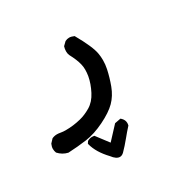

<svg xmlns="http://www.w3.org/2000/svg" viewBox="-116 -228 731 726"><g transform="rotate(-30 250.0 135.5)"><path d="M9.8 243.2Q6.3 234.4 6.3 225.3Q6.3 216.3 11.2 205.1L25.4 189.9Q35.6 185.1 47.4 185.1Q54.2 185.1 63.5 186.8Q72.8 188.5 84 188.5Q117.7 188.5 150.4 180.2Q172.9 174.8 197.8 160.2Q222.7 145.5 238.5 114.7Q254.4 84 259.8 54.2Q262.2 40 262.2 26.9Q262.2 13.7 259.3 2.4Q253.9 -20.5 237.3 -51.3Q233.9 -59.1 233.9 -69.1Q233.9 -79.1 237.3 -89.8L252 -104Q260.7 -108.4 269.8 -108.4Q278.8 -108.4 291 -103Q330.6 -33.2 335.9 0Q338.4 14.6 338.4 29.3Q338.4 47.9 334.5 66.4Q327.6 99.1 315.4 131.8Q302.7 165.5 280 188.5Q257.3 211.4 213.4 232.9Q169.4 254.4 130.9 259.8Q92.3 265.1 50.3 267.1Q26.4 261.7 9.8 243.2ZM299.3 281.2Q299.3 285.6 297.9 291.5Q279.3 312 267.6 326.7Q246.1 353 228.5 370.6Q220.2 378.4 211.4 378.4Q195.8 378.4 179.7 356.9Q141.6 316.9 131.3 276.9L130.9 274.4L136.7 265.6Q146.5 259.8 157.2 259.8Q161.1 259.8 167 260.7L207.5 314L258.8 258.8L284.7 253.9Q288.1 256.8 289.1 257.8Q299.3 268.1 299.3 281.2Z"/></g></svg>

Font: Bakudai
Style: Medium
Weight: 500
Version: Version 1.48